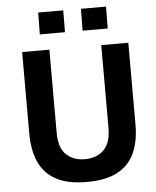

<svg xmlns="http://www.w3.org/2000/svg" viewBox="-61 -980 846 1042"><g transform="rotate(-5 362.0 -459.5)"><path d="M370 10Q264.5 10 201 -25.2Q137.5 -60.5 109.2 -125.5Q81 -190.5 81 -280.5V-723H229.5V-269.5Q229.5 -188.5 268.5 -151.2Q307.5 -114 370 -114Q411.5 -114 443.5 -130.2Q475.5 -146.5 493.8 -180.8Q512 -215 512 -269.5V-723H659.5V-275.5Q659.5 -188 631 -123.8Q602.5 -59.5 538.8 -24.8Q475 10 370 10ZM418 -810 419.5 -929H556L555 -810ZM185 -810 186.5 -929H323L322 -810Z"/></g></svg>

Font: Public Sans Thin
Style: Bold
Weight: 700
Version: Version 2.001